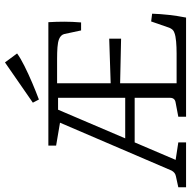

<svg xmlns="http://www.w3.org/2000/svg" viewBox="-18 -770 787 792"><g transform="rotate(-90 376.0 -373.5)"><path d="M291 0V-32L349 -43Q369 -46 369 -66V-568H681Q683 -535 683 -502.5Q683 -470 680 -433H647L632 -503Q628 -517 611 -524Q598 -529 577 -530.5Q556 -532 530 -532H429V-311L613 -317V-268L429 -272V-39H552Q578 -39 601 -41Q624 -43 637 -48Q646 -51 650.5 -56.5Q655 -62 658 -69L684 -144L716 -140Q715 -107 711 -71Q707 -35 700 0ZM0 0V-32L46 -42Q61 -45 69 -60L287 -568H394L376 -528H320L113 -43L185 -32V0ZM160 -212 172 -251H397V-212ZM278 -518 172 -536V-568H308ZM362 -607 349 -632 515 -747 552 -697Q533 -683 500 -666.5Q467 -650 430.5 -634.5Q394 -619 362 -607Z"/></g></svg>

Font: Rasa Light
Style: Regular
Weight: 300
Designer: Anna Giedrys (Yrsa+Rasa design), David Brezina (Yrsa art-direction, Rasa art-direction, design)
Foundry: Rosetta Type Foundry
Version: Version 2.004